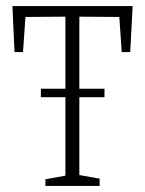

<svg xmlns="http://www.w3.org/2000/svg" viewBox="-20 -614 478 634"><path d="M418 -594 410 -442H382L374 -558L242 -559V-321H325V-293H242V-36L309 -24V0H130V-22L196 -34V-293H115V-321H196V-559L64 -558L56 -442H28L21 -594Z"/></svg>

Font: Grenze ExtraLight
Style: Regular
Weight: 275
Designer: Renata Polastri
Foundry: Omnibus-Type
Version: Version 1.002; ttfautohint (v1.8)